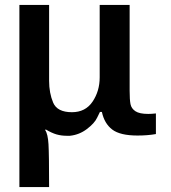

<svg xmlns="http://www.w3.org/2000/svg" viewBox="-20 -548 696 782"><path d="M59 -528H180V-219Q180 -169 196.5 -130Q213 -91 273 -91Q328 -91 357 -134Q386 -177 386 -233V-528H508V-178Q508 -142 511.5 -124Q515 -106 531.5 -95Q548 -84 584 -84Q597 -84 615 -86V-2Q581 4 540 4Q469 4 437 -20.5Q405 -45 395 -92H387Q386 -91 375.5 -68.5Q365 -46 334 -22.5Q303 1 265 5Q258 5 251 5Q230 5 210.5 -0.5Q191 -6 166 -21L164 -18Q175 -3 177.5 39.5Q180 82 180 214H59Z"/></svg>

Font: Lopes Sans SemiBold
Style: Regular
Weight: 600
Designer: Gabriel Lam, Diego Maldonado
Foundry: TypeRant, Foresti Design
Version: Version 4.000